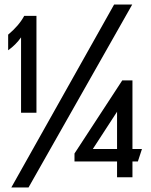

<svg xmlns="http://www.w3.org/2000/svg" viewBox="-20 -784 668 848"><path d="M496 -289 497 -291V-285V-126H441H392H390ZM497 -71V-1H565V-71H589L607 -126H565V-429H520L309 -106V-71ZM564 -764H484L30 44H106ZM141 -286V-714H87Q64 -671 16 -631V-562Q50 -586 73 -619V-286Z"/></svg>

Font: Geom Light
Style: Regular
Weight: 300
Version: Version 1.102